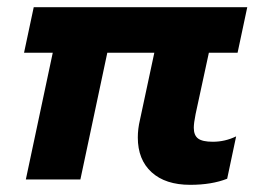

<svg xmlns="http://www.w3.org/2000/svg" viewBox="-20 -500 725 535"><path d="M364 -117Q364 -141 370 -166L410 -353H279L204 0H52L127 -353H47L74 -480H669L642 -353H562L525 -182Q520 -157 520 -144Q520 -123 532 -114Q544 -105 573 -105Q607 -105 638 -120L613 -2Q570 15 510 15Q441 15 402.5 -20Q364 -55 364 -117Z"/></svg>

Font: Prompt SemiBold
Style: Italic
Weight: 600
Italic angle: -12°
Designer: Katatrad Team
Foundry: CadsonDemak
Version: Version 1.001